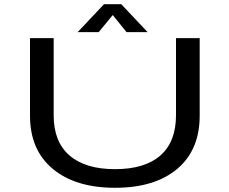

<svg xmlns="http://www.w3.org/2000/svg" viewBox="-20 -881 1090 912"><path d="M681 -728.5H581L515.5 -809.5L449 -728.5H349L474 -861H556ZM526.5 11Q338.5 11 230.5 -79Q122.5 -169 122.5 -331.5V-700H235V-332.5Q235 -207.5 310.2 -142.5Q385.5 -77.5 526.5 -77.5Q667.5 -77.5 741.8 -142.5Q816 -207.5 816 -333.5V-700H928.5V-331.5Q928.5 -168.5 821.8 -78.8Q715 11 526.5 11Z"/></svg>

Font: League Mono Extended
Style: Regular
Weight: 400
Width: 9
Designer: Tyler Finck
Foundry: The League of Moveable Type / Tyler Finck
Version: Version 2.210